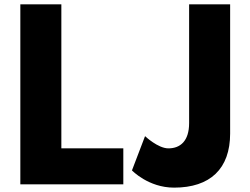

<svg xmlns="http://www.w3.org/2000/svg" viewBox="-20 -845 1148 880"><path d="M261.2 -825H73.2V0H545.2V-165H261.2ZM1034.8 -825H846.8V-281C846.8 -198 805.8 -165 751.8 -165C703.8 -165 644.8 -221 644.8 -221L584.8 -64C584.8 -64 659.8 15 777.8 15C942.8 15 1034.8 -71 1034.8 -233Z"/></svg>

Font: Sztylet
Style: Bd
Weight: 700
Foundry: Cannot Into Space Fonts, PlusOne Fonts
Version: Version 0.12